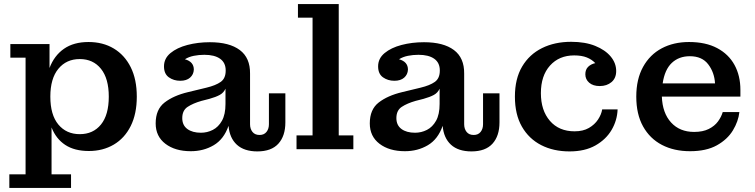

<svg xmlns="http://www.w3.org/2000/svg" viewBox="-20 -735 3721 946"><path d="M26 191V124H106V-451H31V-518H224V-400Q247 -461 295 -494.5Q343 -528 416 -528Q487 -528 540.5 -496Q594 -464 624 -404Q654 -344 654 -259Q654 -174 624 -114Q594 -54 540.5 -22.5Q487 9 418 9Q347 9 301.5 -21Q256 -51 234 -107V124H330V191ZM373 -74Q439 -74 477.5 -121.5Q516 -169 516 -259Q516 -348 477.5 -396Q439 -444 373 -444Q307 -444 267.5 -396Q228 -348 228 -259Q228 -169 267.5 -121.5Q307 -74 373 -74Z M920 10Q843 10 795 -26.5Q747 -63 747 -127Q747 -196 791 -230Q835 -264 906 -281L997 -303Q1043 -314 1067.5 -331.5Q1092 -349 1092 -387V-388Q1092 -426 1064.5 -445.5Q1037 -465 987 -465Q960 -465 935 -460Q910 -455 891 -443Q935 -431 935 -392Q934 -368 916.5 -352.5Q899 -337 868 -337Q836 -337 812 -354Q788 -371 788 -408Q788 -447 820 -473.5Q852 -500 903.5 -513.5Q955 -527 1014 -527Q1110 -527 1161.5 -488.5Q1213 -450 1212 -372V-123Q1212 -100 1224 -85Q1236 -70 1259 -70Q1281 -70 1293 -85Q1305 -100 1305 -123V-275H1386V-132Q1386 -65 1351.5 -27Q1317 11 1248 11Q1183 11 1147 -22Q1111 -55 1106 -115Q1083 -49 1033 -19.5Q983 10 920 10ZM878 -153Q878 -118 903 -99.5Q928 -81 970 -81Q1001 -81 1028.5 -95Q1056 -109 1073.5 -140Q1091 -171 1091 -223V-298Q1082 -278 1063 -267.5Q1044 -257 1012 -248L973 -238Q931 -226 904.5 -208.5Q878 -191 878 -153Z M1441 0V-68H1520V-648H1448V-715H1649V-68H1721V0Z M1975 10Q1898 10 1850 -26.5Q1802 -63 1802 -127Q1802 -196 1846 -230Q1890 -264 1961 -281L2052 -303Q2098 -314 2122.5 -331.5Q2147 -349 2147 -387V-388Q2147 -426 2119.5 -445.5Q2092 -465 2042 -465Q2015 -465 1990 -460Q1965 -455 1946 -443Q1990 -431 1990 -392Q1989 -368 1971.5 -352.5Q1954 -337 1923 -337Q1891 -337 1867 -354Q1843 -371 1843 -408Q1843 -447 1875 -473.5Q1907 -500 1958.5 -513.5Q2010 -527 2069 -527Q2165 -527 2216.5 -488.5Q2268 -450 2267 -372V-123Q2267 -100 2279 -85Q2291 -70 2314 -70Q2336 -70 2348 -85Q2360 -100 2360 -123V-275H2441V-132Q2441 -65 2406.5 -27Q2372 11 2303 11Q2238 11 2202 -22Q2166 -55 2161 -115Q2138 -49 2088 -19.5Q2038 10 1975 10ZM1933 -153Q1933 -118 1958 -99.5Q1983 -81 2025 -81Q2056 -81 2083.5 -95Q2111 -109 2128.5 -140Q2146 -171 2146 -223V-298Q2137 -278 2118 -267.5Q2099 -257 2067 -248L2028 -238Q1986 -226 1959.5 -208.5Q1933 -191 1933 -153Z M2786 11Q2707 11 2646.5 -20Q2586 -51 2551.5 -111Q2517 -171 2517 -259Q2517 -347 2552.5 -407Q2588 -467 2650.5 -498Q2713 -529 2794 -529Q2863 -529 2912.5 -509Q2962 -489 2989 -456.5Q3016 -424 3016 -385Q3016 -350 2993 -330.5Q2970 -311 2935 -311Q2902 -311 2883 -327.5Q2864 -344 2864 -369Q2864 -392 2877.5 -405.5Q2891 -419 2913 -424Q2896 -442 2871 -452Q2846 -462 2809 -462Q2735 -462 2690 -412Q2645 -362 2645 -276Q2645 -191 2689.5 -139.5Q2734 -88 2811 -88Q2853 -88 2881.5 -104.5Q2910 -121 2926.5 -146Q2943 -171 2947 -196H3023Q3021 -142 2993.5 -95Q2966 -48 2914 -18.5Q2862 11 2786 11Z M3380 10Q3301 10 3241.5 -21Q3182 -52 3148.5 -112Q3115 -172 3115 -259Q3115 -345 3148.5 -405.5Q3182 -466 3240.5 -497Q3299 -528 3375 -528Q3457 -528 3513.5 -498Q3570 -468 3599 -415Q3628 -362 3628 -292V-259H3241Q3244 -178 3286.5 -131.5Q3329 -85 3400 -85Q3443 -85 3472 -99.5Q3501 -114 3517.5 -136.5Q3534 -159 3541 -183H3623Q3618 -137 3591 -92.5Q3564 -48 3512 -19Q3460 10 3380 10ZM3503 -324Q3500 -378 3469.5 -418Q3439 -458 3379 -458Q3325 -458 3290 -425Q3255 -392 3245 -324Z"/></svg>

Font: Montagu Slab 16pt Medium
Style: Regular
Weight: 500
Designer: Florian Karsten
Foundry: Florian Karsten
Version: Version 1.000; ttfautohint (v1.8.3)